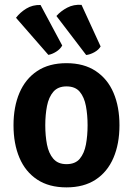

<svg xmlns="http://www.w3.org/2000/svg" viewBox="-20 -777 561 810"><path d="M484 -248.5Q484 -170 458.5 -110.8Q433 -51.5 383.2 -19Q333.5 13.5 260.5 13.5Q186.5 13.5 136.8 -19.5Q87 -52.5 62 -111.5Q37 -170.5 37 -248.5Q37 -326.5 62.2 -385.5Q87.5 -444.5 137.2 -477.5Q187 -510.5 260.5 -510.5Q334 -510.5 384 -477.2Q434 -444 459 -385.2Q484 -326.5 484 -248.5ZM171 -248.5Q171 -204.5 178.2 -167.2Q185.5 -130 205 -107.2Q224.5 -84.5 260.5 -84.5Q297.5 -84.5 316.5 -107.2Q335.5 -130 342.5 -167.2Q349.5 -204.5 349.5 -248.5Q349.5 -292 342.5 -329.5Q335.5 -367 316.5 -389.8Q297.5 -412.5 260.5 -412.5Q224.5 -412.5 205 -389.8Q185.5 -367 178.2 -329.5Q171 -292 171 -248.5ZM151 -756 242.5 -585Q234 -569.5 216.8 -558.8Q199.5 -548 184 -545.5L47.5 -702Q64.5 -724.5 91 -740.8Q117.5 -757 151 -756ZM324 -756.5 404.5 -581Q396 -566.5 377.8 -556.5Q359.5 -546.5 343.5 -545L218 -709.5Q236.5 -730.5 263.8 -744.8Q291 -759 324 -756.5Z"/></svg>

Font: Signika Light SemiBold
Style: Regular
Weight: 600
Version: Version 2.003;gftools[0.9.32]